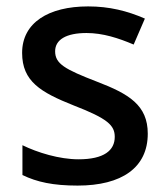

<svg xmlns="http://www.w3.org/2000/svg" viewBox="-20 -569 524 599"><path d="M441 -152C441 -241 382 -276 283 -314C182 -353 152 -370 152 -409C152 -445 186 -466 250 -466C301 -466 350 -450 397 -430L432 -511C377 -535 321 -549 255 -549C131 -549 49 -498 49 -404C49 -315 107 -281 210 -240C316 -199 338 -178 338 -142C338 -100 305 -72 225 -72C165 -72 97 -93 50 -116V-23C95 -1 146 10 222 10C360 10 441 -46 441 -152Z"/></svg>

Font: Noto Sans Gujarati Medium
Style: Regular
Weight: 500
Designer: Jelle Bosma - Monotype Design Team, Universal Thirst
Foundry: Monotype Imaging Inc.
Version: Version 2.106